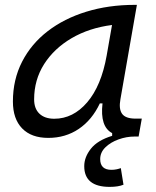

<svg xmlns="http://www.w3.org/2000/svg" viewBox="-20 -542 626 769"><path d="M419.4 206.5Q317.4 206.5 317.4 123.5Q317.4 87.4 344 53.7Q370.6 20 429.2 2V-8.8Q379.9 -34.7 390.6 -127.9H379.9Q348.6 -61.5 295.4 -25.6Q242.2 10.3 173.3 10.3Q105.5 10.3 68.6 -27.8Q31.7 -65.9 31.7 -135.3Q31.7 -223.1 68.4 -294.7Q105 -366.2 170.9 -417Q236.8 -467.8 325.7 -495.1Q414.6 -522.5 519 -522.5H528.3L462.4 -145Q455.1 -105.5 469 -86.2Q482.9 -66.9 522.9 -66.9H547.9L535.2 4.9H518.6Q486.3 4.9 454.6 16.4Q422.9 27.8 402.1 48.1Q381.3 68.4 381.3 95.2Q381.3 138.2 426.3 138.2Q437.5 138.2 447.5 136Q457.5 133.8 463.9 131.3L474.6 197.8Q453.6 206.5 419.4 206.5ZM197.3 -66.4Q272.9 -66.4 329.3 -132.3Q385.7 -198.2 407.2 -319.3L428.7 -441.9Q337.4 -430.2 267.1 -389.2Q196.8 -348.1 156.7 -285.2Q116.7 -222.2 116.7 -144Q116.7 -106.9 137.9 -86.7Q159.2 -66.4 197.3 -66.4Z"/></svg>

Font: Cascadia Code NF SemiLight
Style: Italic
Weight: 350
Italic angle: -10°
Monospace: yes
Designer: Aaron Bell
Foundry: Saja Typeworks
Version: Version 2404.023; ttfautohint (v1.8.4)